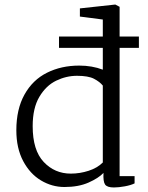

<svg xmlns="http://www.w3.org/2000/svg" viewBox="-20 -812 654 846"><path d="M507 -601V-36H573V-4Q557 4 530 9Q503 14 482 14Q452 14 443 1Q434 -12 436 -50Q414 -27 370 -7.5Q326 12 264 12Q209 12 160.5 -17Q112 -46 82 -102.5Q52 -159 52 -238Q52 -331 88 -395.5Q124 -460 187 -491.5Q250 -523 329 -523Q386 -523 433 -505V-601H240V-651H433V-726L332 -739V-775L488 -792L507 -782V-651H592V-601ZM433 -435Q419 -452 394 -465Q369 -478 319 -478Q272 -478 227.5 -456.5Q183 -435 153.5 -385.5Q124 -336 124 -256Q124 -150 172.5 -98.5Q221 -47 292 -47Q332 -47 370.5 -59.5Q409 -72 433 -96Z"/></svg>

Font: Martel Light
Style: Regular
Weight: 300
Designer: Dan Reynolds
Foundry: Dan Reynolds
Version: Version 1.001; ttfautohint (v1.1) -l 5 -r 5 -G 72 -x 0 -D la